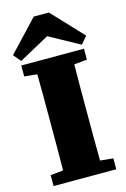

<svg xmlns="http://www.w3.org/2000/svg" viewBox="-132 -943 660 1003"><g transform="rotate(-15 198.0 -441.0)"><path d="M28 -593V-652H367V-593L297 -586Q296 -526 296 -465Q296 -404 296 -342V-311Q296 -250 296 -188.5Q296 -127 297 -66L367 -59V0H28V-59L97 -66Q98 -126 98 -187.5Q98 -249 98 -310V-342Q98 -403 98 -464Q98 -525 97 -586ZM239 -882 396 -715 362 -675 198 -765 34 -675 0 -715 157 -882Z"/></g></svg>

Font: Source Serif 4 Black
Style: Regular
Weight: 900
Designer: Frank Grießhammer
Foundry: Adobe
Version: Version 4.005;hotconv 1.1.0;makeotfexe 2.6.0